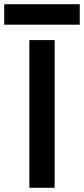

<svg xmlns="http://www.w3.org/2000/svg" viewBox="-61 -890 398 910"><path d="M78 -700V0H198V-700ZM-41 -773H317V-870H-41Z"/></svg>

Font: Jost Medium
Style: Regular
Weight: 500
Version: Version 3.710